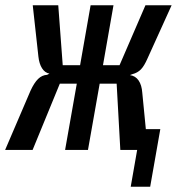

<svg xmlns="http://www.w3.org/2000/svg" viewBox="-52 -570 673 730"><path d="M469.5 0H405.5L391.5 -252H327L282.5 0H195.5L240 -252H175.5L72 0H-32.5L64 -225Q78 -255.5 93 -270Q108 -284.5 127 -285.5L136 -290Q118.5 -293.5 107.8 -310.5Q97 -327.5 94 -355L72.5 -550H169.5L186.5 -322H252.5L292.5 -550H379.5L339.5 -322H402.5L501 -550H600.5L508.5 -347Q496.5 -319.5 483.8 -306.2Q471 -293 451 -288L442 -284.5Q463 -281.5 475 -264Q487 -246.5 489 -217L502.5 -79H557.5L519 140H445Z"/></svg>

Font: JuliaMono SemiBoldItalic
Style: Regular
Weight: 600
Italic angle: -9°
Monospace: yes
Designer: cormullion
Foundry: corm
Version: Version 0.049; ttfautohint (v1.8.4)